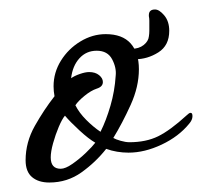

<svg xmlns="http://www.w3.org/2000/svg" viewBox="-20 -372 426 405"><path d="M84 13Q61 13 47.5 1.5Q34 -10 34 -34Q34 -72 53.5 -106.5Q73 -141 95 -169Q94 -174 93.5 -179.5Q93 -185 93 -190Q93 -219 108.5 -244Q124 -269 149.5 -284.5Q175 -300 203 -300Q238 -300 255.5 -280.5Q273 -261 273 -226Q273 -189 255.5 -150.5Q238 -112 219 -81Q224 -78 234.5 -75Q245 -72 253 -72Q288 -72 313.5 -84.5Q339 -97 374 -129Q379 -134 382 -134Q386 -134 386 -127Q386 -119 379 -111Q357 -84 321 -67Q285 -50 251 -50Q239 -50 227 -52Q215 -54 204 -58Q182 -30 152 -8.5Q122 13 84 13ZM192 -94Q204 -118 213 -149Q222 -180 224 -212Q226 -229 216.5 -247Q207 -265 184 -265Q162 -265 147.5 -249Q133 -233 130 -207Q137 -212 148.5 -216Q160 -220 168 -220Q181 -220 189 -213.5Q197 -207 197 -199Q197 -189 184 -185Q172 -181 158.5 -170Q145 -159 139 -150Q147 -134 162 -119Q177 -104 192 -94ZM108 -16Q118 -16 133 -26.5Q148 -37 161.5 -50Q175 -63 181 -71Q167 -79 147.5 -97Q128 -115 117 -128Q111 -121 104 -104.5Q97 -88 92 -70Q87 -52 87 -40Q87 -16 108 -16ZM265 -247Q258 -247 247.5 -250.5Q237 -254 234 -258Q231 -260 231 -266Q231 -274 237 -272Q240 -272 246 -270Q249 -270 252 -269.5Q255 -269 257 -269Q273 -269 283 -277Q293 -285 294 -295Q295 -301 295 -307Q295 -313 295 -319Q295 -324 295 -328.5Q295 -333 294 -338V-340Q294 -352 307 -352Q316 -352 326.5 -339.5Q337 -327 337 -307Q337 -276 314 -261.5Q291 -247 265 -247Z"/></svg>

Font: Corinthia
Style: Bold
Weight: 700
Designer: Robert E. Leuschke
Foundry: Robert E. Leuschke
Version: Version 1.013; ttfautohint (v1.8.3)